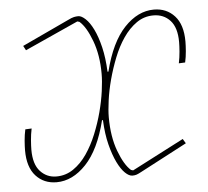

<svg xmlns="http://www.w3.org/2000/svg" viewBox="-44 -575 688 634"><g transform="rotate(-5 300.0 -258.0)"><path d="M119 12Q77 12 50.5 -17Q24 -46 24 -102Q24 -115 25.5 -134Q27 -153 31 -171L52 -172Q48 -153 46.5 -133.5Q45 -114 45 -102Q45 -54 66.5 -30.5Q88 -7 120 -7Q151 -7 176.5 -24.5Q202 -42 221.5 -70.5Q241 -99 255.5 -134.5Q270 -170 279.5 -206Q289 -242 293.5 -275Q298 -308 298 -332Q298 -394 280 -442Q262 -490 240 -509L233 -511L56 -431L48 -446L202 -518Q216 -525 223.5 -526.5Q231 -528 238 -528Q248 -528 261.5 -515.5Q275 -503 287 -478.5Q299 -454 307.5 -418.5Q316 -383 318 -337H321Q345 -433 390 -480.5Q435 -528 488 -528Q530 -528 556.5 -499Q583 -470 583 -414Q583 -401 581.5 -382Q580 -363 576 -345L555 -344Q559 -363 560.5 -382.5Q562 -402 562 -414Q562 -462 540.5 -485.5Q519 -509 485 -509Q454 -509 429 -491.5Q404 -474 384.5 -445.5Q365 -417 351 -381.5Q337 -346 327.5 -310.5Q318 -275 313.5 -242Q309 -209 309 -187Q309 -122 327 -74Q345 -26 367 -7L374 -5L546 -94L555 -79L401 2Q390 8 384 10Q378 12 370 12Q359 12 346 -0.5Q333 -13 321 -37.5Q309 -62 300 -97.5Q291 -133 289 -179H286Q262 -83 217 -35.5Q172 12 119 12Z"/></g></svg>

Font: IBM Plex Mono Thin
Style: Italic
Weight: 100
Italic angle: -9°
Monospace: yes
Designer: Mike Abbink, Paul van der Laan, Pieter van Rosmalen
Foundry: Bold Monday
Version: Version 2.3